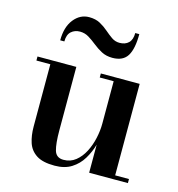

<svg xmlns="http://www.w3.org/2000/svg" viewBox="-106 -791 828 893"><g transform="rotate(15 308.0 -344.5)"><path d="M236.5 10Q179 10 148.8 -9.8Q118.5 -29.5 107.2 -63.5Q96 -97.5 96 -141V-440.5H29V-460H216V-154Q216 -91 225.2 -59Q234.5 -27 269.5 -27Q303 -27 327.8 -46.8Q352.5 -66.5 368.8 -98Q385 -129.5 393 -166Q401 -202.5 401 -236V-440.5H334V-460H521V-19.5H587.5V0H401V-135Q390.5 -98 370.5 -64.8Q350.5 -31.5 317.8 -10.8Q285 10 236.5 10ZM366.5 -544Q336.5 -544 314 -556Q291.5 -568 272.2 -583.5Q253 -599 233.5 -611Q214 -623 190.5 -623Q165.5 -623 148.5 -607.8Q131.5 -592.5 131.5 -560H111.5Q111.5 -624 141.2 -661.5Q171 -699 214.5 -699Q245.5 -699 267.5 -687Q289.5 -675 307.2 -659.5Q325 -644 342.2 -632Q359.5 -620 380.5 -620Q408 -620 424 -635.5Q440 -651 440 -683H459.5Q459.5 -612 438.5 -578Q417.5 -544 366.5 -544Z"/></g></svg>

Font: Bodoni Moda SemiBold
Style: Regular
Weight: 600
Designer: Owen Earl
Foundry: indestructible type
Version: Version 2.005; ttfautohint (v1.8.4.7-5d5b)